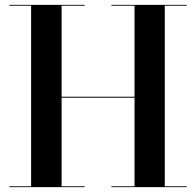

<svg xmlns="http://www.w3.org/2000/svg" viewBox="-20 -770 806 790"><path d="M18.5 -3.5V0H328.5V-3.5H233.5V-368H533.5V-3.5H438.5V0H748.5V-3.5H658V-746.5H748.5V-750H438.5V-746.5H533.5V-372H233.5V-746.5H328.5V-750H18.5V-746.5H108V-3.5Z"/></svg>

Font: Bodoni* 48pt Medium
Style: Regular
Weight: 500
Version: Version 2.3